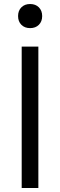

<svg xmlns="http://www.w3.org/2000/svg" viewBox="-20 -936 299 956"><path d="M171 -704V0H88V-704ZM130 -916Q157 -916 173.5 -899.5Q190 -883 190 -856Q190 -829 173.5 -812.5Q157 -796 130 -796Q103 -796 86.5 -812.5Q70 -829 70 -856Q70 -883 86.5 -899.5Q103 -916 130 -916Z"/></svg>

Font: Prodigy Sans
Style: Regular
Weight: 400
Designer: Wei Huang
Foundry: Wei Huang
Version: Version 1.003; ttfautohint (v1.8.3)